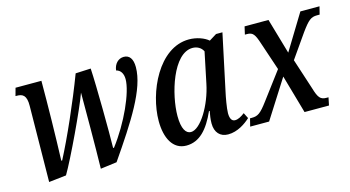

<svg xmlns="http://www.w3.org/2000/svg" viewBox="-66 -791 1909 1047"><g transform="rotate(-15 888.0 -267.5)"><path d="M395 11 487 -1C620 -194 723 -352 723 -475C723 -522 705 -546 673 -546C642 -546 618 -521 614 -485C637 -480 652 -459 652 -426C652 -352 582 -196 494 -81H489C491 -165 489 -432 483 -531L397 -527C341 -379 261 -198 203 -87H198C203 -228 206 -395 206 -536H60L48 -492H55C88 -492 110 -481 109 -420L104 8L202 -3C248 -80 369 -336 398 -418C398 -339 398 -112 395 11Z M879 10C954 10 1004 -46 1046 -140H1050C1046 -116 1042 -98 1042 -71C1042 -20 1070 10 1115 10C1169 10 1215 -23 1242 -48L1226 -80C1206 -65 1189 -55 1171 -55C1153 -55 1143 -71 1143 -102C1143 -130 1155 -194 1160 -216L1228 -536H1192L1150 -510C1127 -530 1085 -546 1041 -546C869 -546 767 -318 767 -158C767 -63 803 10 879 10ZM922 -55C894 -55 873 -85 873 -158C873 -278 937 -496 1048 -496C1073 -496 1096 -484 1107 -461L1071 -288C1048 -174 977 -55 922 -55Z M1241 0H1348L1486 -217L1548 0H1686L1695 -44H1684C1650 -44 1638 -58 1621 -116L1565 -288L1658 -421C1700 -479 1716 -492 1750 -492H1765L1776 -536H1668L1546 -336L1488 -536H1353L1343 -492H1355C1388 -492 1398 -477 1416 -422L1469 -264L1355 -112C1312 -54 1296 -44 1262 -44H1252Z"/></g></svg>

Font: Noto Serif Condensed Medium
Style: Italic
Weight: 500
Width: 3
Italic angle: -12°
Designer: Monotype Design Team
Foundry: Monotype Imaging Inc.
Version: Version 2.013